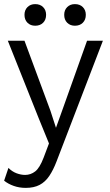

<svg xmlns="http://www.w3.org/2000/svg" viewBox="-20 -698 534 933"><path d="M480 -500 255 86Q239 128 219.5 157Q200 186 172.5 200.5Q145 215 105 215Q74 215 47 205.5Q20 196 0 180L21 118Q39 136 60.5 144Q82 152 102 152Q129 152 151 135Q173 118 192 68L218 -1L169 -121L18 -500H99L225 -160L252 -77L285 -169L403 -500ZM151 -678Q175 -678 189.5 -663.5Q204 -649 204 -626Q204 -602 189.5 -587.5Q175 -573 151 -573Q128 -573 113.5 -587.5Q99 -602 99 -626Q99 -649 113.5 -663.5Q128 -678 151 -678ZM344 -678Q368 -678 382.5 -663.5Q397 -649 397 -626Q397 -602 382.5 -587.5Q368 -573 344 -573Q321 -573 306.5 -587.5Q292 -602 292 -626Q292 -649 306.5 -663.5Q321 -678 344 -678Z"/></svg>

Font: Kantumruy Pro
Style: Regular
Weight: 400
Designer: Sovichet Tep
Foundry: Sovichet Tep
Version: Version 1.002